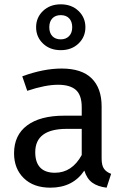

<svg xmlns="http://www.w3.org/2000/svg" viewBox="-20 -856 584 888"><path d="M494 -52 473 12Q432 7 407 -11Q382 -29 370 -67Q317 12 213 12Q135 12 90 -32Q45 -76 45 -147Q45 -231 105.5 -276Q166 -321 277 -321H358V-360Q358 -416 331 -440Q304 -464 248 -464Q190 -464 106 -436L83 -503Q181 -539 265 -539Q358 -539 404 -493.5Q450 -448 450 -364V-123Q450 -91 461 -75.5Q472 -60 494 -52ZM358 -139V-260H289Q143 -260 143 -152Q143 -105 166 -81Q189 -57 234 -57Q313 -57 358 -139ZM375 -730Q375 -685 343 -654.5Q311 -624 261 -624Q211 -624 179 -654.5Q147 -685 147 -730Q147 -775 179 -805.5Q211 -836 261 -836Q311 -836 343 -805.5Q375 -775 375 -730ZM208 -730Q208 -704 222 -689Q236 -674 261 -674Q285 -674 299.5 -689Q314 -704 314 -730Q314 -756 300 -771Q286 -786 261 -786Q236 -786 222 -771Q208 -756 208 -730Z"/></svg>

Font: Wolseley Sans
Style: Regular
Weight: 400
Designer: Carrois Corporate & Edenspiekermann AG
Foundry: Carrois Corporate GbR & Edenspiekermann AG
Version: Version 4.202